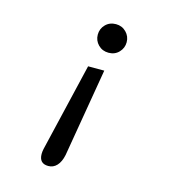

<svg xmlns="http://www.w3.org/2000/svg" viewBox="-110 -787 820 919"><g transform="rotate(15 300.0 -327.0)"><path d="M351.6 -697.3Q381.8 -697.3 402.3 -676.5Q422.9 -655.8 422.9 -626.5Q422.9 -597.7 402.8 -576.7Q382.8 -555.7 351.6 -555.7Q320.8 -555.7 300.3 -576.4Q279.8 -597.2 279.8 -626.5Q279.8 -655.8 300 -676.5Q320.3 -697.3 351.6 -697.3ZM213.4 42.5Q168 42.5 168 -5.4Q168 -16.6 170.9 -30.3L274.4 -467.8H354.5L280.3 -29.8Q272.9 5.4 255.6 23.9Q238.3 42.5 213.4 42.5Z"/></g></svg>

Font: Anka/Coder
Style: Italic
Weight: 400
Italic angle: -12°
Monospace: yes
Version: Version 001.100